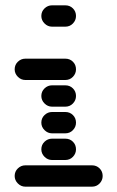

<svg xmlns="http://www.w3.org/2000/svg" viewBox="-20 -710 440 720"><path d="M35 -50Q35 -34 47 -22Q59 -10 75 -10H325Q342 -10 353.5 -22Q365 -34 365 -50Q365 -67 353.5 -78.5Q342 -90 325 -90H75Q59 -90 47 -78.5Q35 -67 35 -50ZM135 -150Q135 -134 147 -122Q159 -110 175 -110H225Q242 -110 253.5 -122Q265 -134 265 -150Q265 -167 253.5 -178.5Q242 -190 225 -190H175Q159 -190 147 -178.5Q135 -167 135 -150ZM135 -250Q135 -234 147 -222Q159 -210 175 -210H225Q242 -210 253.5 -222Q265 -234 265 -250Q265 -267 253.5 -278.5Q242 -290 225 -290H175Q159 -290 147 -278.5Q135 -267 135 -250ZM135 -350Q135 -334 147 -322Q159 -310 175 -310H225Q242 -310 253.5 -322Q265 -334 265 -350Q265 -367 253.5 -378.5Q242 -390 225 -390H175Q159 -390 147 -378.5Q135 -367 135 -350ZM35 -450Q35 -434 47 -422Q59 -410 75 -410H225Q242 -410 253.5 -422Q265 -434 265 -450Q265 -467 253.5 -478.5Q242 -490 225 -490H75Q59 -490 47 -478.5Q35 -467 35 -450ZM135 -650Q135 -634 147 -622Q159 -610 175 -610H225Q242 -610 253.5 -622Q265 -634 265 -650Q265 -667 253.5 -678.5Q242 -690 225 -690H175Q159 -690 147 -678.5Q135 -667 135 -650Z"/></svg>

Font: Matrix Sans Raster
Style: Regular
Weight: 400
Designer: Brad Neil
Version: Version 1.100